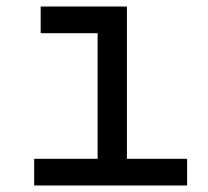

<svg xmlns="http://www.w3.org/2000/svg" viewBox="-20 -570 640 590"><path d="M85 0V-82H280V-468H105V-550H370V-82H555V0Z"/></svg>

Font: JetBrainsMonoNL NF
Style: Regular
Weight: 400
Designer: Philipp Nurullin, Konstantin Bulenkov
Foundry: JetBrains
Version: Version 2.304; ttfautohint (v1.8.4.7-5d5b);Nerd Fonts 3.2.1